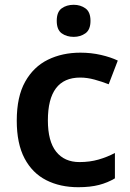

<svg xmlns="http://www.w3.org/2000/svg" viewBox="-20 -772 542 802"><path d="M307 10Q231 10 173 -19.5Q115 -49 82.5 -110.5Q50 -172 50 -268Q50 -368 85 -430.5Q120 -493 180 -522.5Q240 -552 316 -552Q361 -552 402 -542.5Q443 -533 472 -519L434 -420Q406 -431 375 -439.5Q344 -448 315 -448Q180 -448 180 -269Q180 -182 214.5 -138.5Q249 -95 312 -95Q355 -95 391.5 -105.5Q428 -116 460 -133V-27Q430 -9 393.5 0.5Q357 10 307 10ZM288 -752Q316 -752 337 -737Q358 -722 358 -685Q358 -648 337 -633Q316 -618 288 -618Q258 -618 237.5 -633Q217 -648 217 -685Q217 -722 237.5 -737Q258 -752 288 -752Z"/></svg>

Font: Noto Sans Canadian Aboriginal SemiBold
Style: Regular
Weight: 600
Designer: Monotype Design Team, Typotheque's Kevin King
Foundry: Monotype Imaging Inc.
Version: Version 2.004; ttfautohint (v1.8.4.7-5d5b)